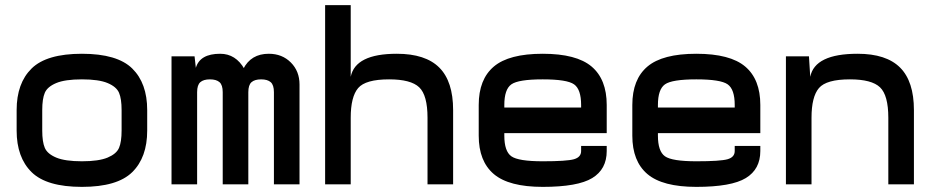

<svg xmlns="http://www.w3.org/2000/svg" viewBox="-20 -720 3640 750"><path d="M455 -290V-250H555V-290Q555 -395 496.5 -452.5Q438 -510 300 -510Q162 -510 103.5 -452.5Q45 -395 45 -290V-250H145V-290Q145 -334 155 -357.5Q165 -381 199.5 -395.5Q234 -410 300 -410Q366 -410 400.5 -395.5Q435 -381 445 -357.5Q455 -334 455 -290ZM145 -210V-250H45V-210Q45 -105 103.5 -47.5Q162 10 300 10Q438 10 496.5 -47.5Q555 -105 555 -210V-250H455V-210Q455 -166 445 -142.5Q435 -119 400.5 -104.5Q366 -90 300 -90Q234 -90 199.5 -104.5Q165 -119 155 -142.5Q145 -166 145 -210Z M650 0H750V-447L745 -455L740 -500H650ZM745 -455 750 -360Q750 -388 762.5 -399Q775 -410 800 -410Q825 -410 837.5 -399Q850 -388 850 -360V0H950V-390L935 -450Q901 -510 840 -510Q761 -510 745 -455ZM930 -450 950 -360Q950 -388 962.5 -399Q975 -410 1000 -410Q1025 -410 1037.5 -399Q1050 -388 1050 -360V0H1150V-390Q1150 -442 1116 -476Q1082 -510 1030 -510Q960 -510 930 -450Z M1250 0H1350V-420V-700H1250ZM1350 -420V-260Q1350 -342 1379 -376Q1408 -410 1500 -410Q1585 -410 1617.5 -379Q1650 -348 1650 -260V0H1750V-290Q1750 -402 1696 -456Q1642 -510 1530 -510Q1368 -510 1350 -420Z M1850 -310V-250H1950V-310Q1950 -371 1977.5 -390.5Q2005 -410 2100 -410Q2195 -410 2222.5 -390.5Q2250 -371 2250 -310V-200H2350V-310Q2350 -410 2291 -460Q2232 -510 2100 -510Q1968 -510 1909 -460Q1850 -410 1850 -310ZM2100 -90Q2005 -90 1977.5 -109.5Q1950 -129 1950 -190V-250H1850V-190Q1850 -90 1909 -40Q1968 10 2100 10Q2237 10 2293.5 -24.5Q2350 -59 2350 -130V-150H2250V-130Q2250 -106 2222 -98Q2194 -90 2100 -90ZM1900 -200H2350V-300H1900Z M2450 -310V-250H2550V-310Q2550 -371 2577.5 -390.5Q2605 -410 2700 -410Q2795 -410 2822.5 -390.5Q2850 -371 2850 -310V-200H2950V-310Q2950 -410 2891 -460Q2832 -510 2700 -510Q2568 -510 2509 -460Q2450 -410 2450 -310ZM2700 -90Q2605 -90 2577.5 -109.5Q2550 -129 2550 -190V-250H2450V-190Q2450 -90 2509 -40Q2568 10 2700 10Q2837 10 2893.5 -24.5Q2950 -59 2950 -130V-150H2850V-130Q2850 -106 2822 -98Q2794 -90 2700 -90ZM2500 -200H2950V-300H2500Z M3050 0H3150V-395L3145 -420L3140 -500H3050ZM3145 -420 3150 -260Q3150 -342 3179 -376Q3208 -410 3300 -410Q3385 -410 3417.5 -379Q3450 -348 3450 -260V0H3550V-290Q3550 -402 3496 -456Q3442 -510 3330 -510Q3163 -510 3145 -420Z"/></svg>

Font: Millimetre
Style: Regular
Weight: 500
Designer: Jérémy Landes
Version: Version 1.0